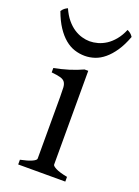

<svg xmlns="http://www.w3.org/2000/svg" viewBox="-153 -745 584 804"><g transform="rotate(20 138.5 -343.0)"><path d="M34.2 0V-21Q67.4 -27.8 85 -35.9Q102.5 -43.9 102.5 -50.8V-327.1Q102.5 -352.1 101.6 -367.4Q100.6 -382.8 94.2 -391.4Q87.9 -399.9 74 -403.8Q60.1 -407.7 34.2 -410.2V-429.7Q49.3 -432.6 66.2 -436.8Q83 -440.9 99.6 -446Q116.2 -451.2 131.3 -457Q146.5 -462.9 159.2 -468.8H175.8V-50.8Q175.8 -44.9 192.1 -36.4Q208.5 -27.8 244.1 -21V0ZM297.9 -664.1Q283.2 -624.5 264.9 -597.7Q246.6 -570.8 226.3 -554Q206.1 -537.1 184.1 -529.8Q162.1 -522.5 140.1 -522.5Q116.2 -522.5 93.8 -529.8Q71.3 -537.1 51 -554Q30.8 -570.8 12.9 -597.7Q-4.9 -624.5 -19.5 -664.1Q-13.7 -672.9 -7.8 -677.5Q-2 -682.1 6.3 -686Q18.6 -658.2 34.4 -639.2Q50.3 -620.1 67.9 -608.6Q85.4 -597.2 103.8 -592Q122.1 -586.9 138.2 -586.9Q155.3 -586.9 174.1 -592Q192.9 -597.2 210.7 -608.6Q228.5 -620.1 244.4 -639.2Q260.3 -658.2 272 -686Q280.3 -682.1 286.1 -677.5Q292 -672.9 297.9 -664.1Z"/></g></svg>

Font: Gentium Plus APac
Style: Regular
Weight: 400
Designer: J. Victor Gaultney, Annie Olsen, Iska Routamaa, Becca Hirsbrunner
Foundry: SIL International
Version: Version 5.000